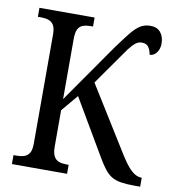

<svg xmlns="http://www.w3.org/2000/svg" viewBox="-81 -792 779 864"><g transform="rotate(10 308.5 -360.5)"><path d="M31 0V-41H46Q65 -41 80 -46Q95 -51 103.5 -65Q112 -79 112 -108V-606Q112 -635 103.5 -649Q95 -663 80 -668Q65 -673 47 -673H31V-714H283V-673H271Q253 -673 238 -668Q223 -663 215 -648Q207 -633 207 -603V-328L392 -593Q426 -640 448.5 -668Q471 -696 491 -708.5Q511 -721 537 -721Q568 -721 584 -701.5Q600 -682 600 -651Q600 -633 593.5 -619.5Q587 -606 577 -599Q567 -592 556 -592Q552 -614 542.5 -627Q533 -640 512 -640Q497 -640 484 -630Q471 -620 454 -598L333 -426L522 -122Q539 -95 554.5 -77Q570 -59 585 -50Q600 -41 615 -41H617V0H592Q555 0 529.5 -4Q504 -8 486.5 -18.5Q469 -29 454 -48Q439 -67 422 -96L271 -353L207 -277V-111Q207 -82 215.5 -66.5Q224 -51 239 -46Q254 -41 273 -41H283V0Z"/></g></svg>

Font: Noto Serif Condensed
Style: Regular
Weight: 400
Width: 3
Designer: Monotype Design Team
Foundry: Monotype Imaging Inc.
Version: Version 2.015